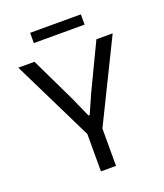

<svg xmlns="http://www.w3.org/2000/svg" viewBox="-143 -881 835 976"><g transform="rotate(-20 274.0 -392.5)"><path d="M238.5 -192 19 -639H106.5L224 -394.5L271 -288.5H277.5L324.5 -394.5L441.5 -639H529.5L310 -192ZM233.5 0V-269.5H315V0ZM136 -729.5V-785H410.5V-729.5Z"/></g></svg>

Font: Anek Latin Medium
Style: Regular
Weight: 400
Version: Version 1.003